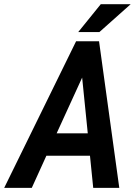

<svg xmlns="http://www.w3.org/2000/svg" viewBox="-55 -911 662 931"><path d="M381.3 -155.8 397 0H523.4L425.3 -710.9H314L-34.7 0H99.1L169.9 -155.8ZM219.7 -264.6 343.3 -534.7 370.6 -264.6ZM433.6 -890.6 324.2 -755.4H426.8L578.6 -890.6Z"/></svg>

Font: Roboto Mono SemiBold
Style: Italic
Weight: 600
Italic angle: -10°
Monospace: yes
Designer: Google
Version: Version 3.000